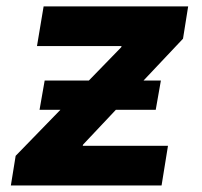

<svg xmlns="http://www.w3.org/2000/svg" viewBox="-20 -565 614 585"><path d="M13.1 0 27.7 -90.2 164.1 -230.5H100.5L116.1 -319.6H250.7L349.1 -420.8L350.5 -424.7H92.7L112.9 -545.5H553.3L537.6 -447.1L417.3 -319.6H470.2L454.5 -230.5H333.1L233.3 -124.6L231.9 -120.7H491.8L472.3 0Z"/></svg>

Font: Inter P
Style: Bold Italic
Weight: 700
Italic angle: 9.39999°
Designer: Rasmus Andersson
Foundry: rsms
Version: Version 3.018;git-588b23468